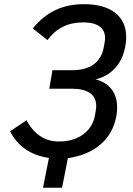

<svg xmlns="http://www.w3.org/2000/svg" viewBox="-20 -750 640 922"><path d="M28.5 -119.5 107.5 -172.5Q162 -70.5 263.5 -70.5Q310 -70.5 346.5 -86Q383 -101.5 406.2 -129.8Q429.5 -158 436 -196L439.5 -217Q442 -231 442 -241Q442 -282 412.2 -303Q382.5 -324 324.5 -324H216.5L232 -413H328Q392.5 -413 430.8 -441.5Q469 -470 478.5 -524L482.5 -546Q484.5 -556 484.5 -567.5Q484.5 -604 457.8 -623.2Q431 -642.5 380 -642.5Q324.5 -642.5 282.2 -621.5Q240 -600.5 208 -557.5L137.5 -613.5Q187 -674 247 -702Q307 -730 383 -730Q480 -730 533 -688.5Q586 -647 586 -571.5Q586 -553 582 -529Q571 -465.5 533.5 -423.8Q496 -382 439 -369Q489 -356 515.8 -321.2Q542.5 -286.5 542.5 -234Q542.5 -213.5 539 -194Q524 -109.5 463.2 -57Q402.5 -4.5 306 9.5L278 151.5H186.5L215 8.5Q83.5 -11 28.5 -119.5Z"/></svg>

Font: JuliaMono MediumItalic
Style: Regular
Weight: 500
Italic angle: -9°
Monospace: yes
Designer: cormullion
Foundry: corm
Version: Version 0.049; ttfautohint (v1.8.4)